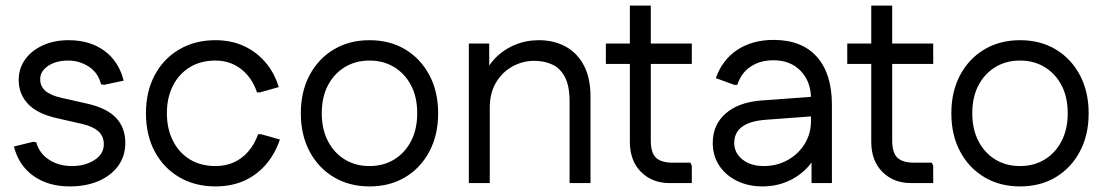

<svg xmlns="http://www.w3.org/2000/svg" viewBox="-20 -656 3961 688"><path d="M230 12Q153 12 100 -25.5Q47 -63 30 -131L99 -148L110 -146Q121 -106 156 -83.5Q191 -61 238 -61Q285 -61 318.5 -82.5Q352 -104 352 -139Q352 -168 332.5 -185.5Q313 -203 274 -212L182 -233Q112 -249 79.5 -284.5Q47 -320 47 -369Q47 -411 70 -443Q93 -475 133.5 -493.5Q174 -512 226 -512Q302 -512 354 -474Q406 -436 423 -367L353 -352L342 -354Q332 -395 298.5 -417Q265 -439 224 -439Q181 -439 152.5 -420Q124 -401 124 -372Q124 -347 142.5 -330.5Q161 -314 202 -305L295 -284Q364 -268 396.5 -233Q429 -198 429 -144Q429 -96 403 -61Q377 -26 332.5 -7Q288 12 230 12Z M752 12Q679 12 622.5 -21Q566 -54 534.5 -113Q503 -172 503 -250Q503 -328 534.5 -387Q566 -446 622.5 -479Q679 -512 752 -512Q808 -512 853 -491.5Q898 -471 930.5 -433.5Q963 -396 979 -344L912 -325H901Q883 -378 844 -408.5Q805 -439 752 -439Q699 -439 660 -415Q621 -391 599.5 -348.5Q578 -306 578 -250Q578 -195 599.5 -152Q621 -109 660 -85Q699 -61 752 -61Q789 -61 818.5 -74.5Q848 -88 870 -113.5Q892 -139 905 -175H916L983 -156Q965 -103 931.5 -65Q898 -27 853 -7.5Q808 12 752 12Z M1304 12Q1232 12 1176.5 -21Q1121 -54 1089.5 -113Q1058 -172 1058 -250Q1058 -328 1089.5 -387Q1121 -446 1176.5 -479Q1232 -512 1304 -512Q1377 -512 1432 -479Q1487 -446 1518.5 -387Q1550 -328 1550 -250Q1550 -172 1518.5 -113Q1487 -54 1432 -21Q1377 12 1304 12ZM1304 -61Q1354 -61 1392.5 -84.5Q1431 -108 1453 -150.5Q1475 -193 1475 -250Q1475 -308 1453 -350Q1431 -392 1392.5 -415.5Q1354 -439 1304 -439Q1254 -439 1215.5 -415.5Q1177 -392 1155 -350Q1133 -308 1133 -250Q1133 -193 1155 -150.5Q1177 -108 1215.5 -84.5Q1254 -61 1304 -61Z M1660 0V-500H1733V-355L1711 -374Q1724 -416 1754 -447Q1784 -478 1824.5 -495Q1865 -512 1911 -512Q1965 -512 2007 -489Q2049 -466 2072.5 -421Q2096 -376 2096 -309V0H2021V-292Q2021 -349 2004 -380.5Q1987 -412 1958.5 -425Q1930 -438 1894 -438Q1853 -438 1816.5 -418Q1780 -398 1757.5 -360.5Q1735 -323 1735 -270V0Z M2379 0Q2317 0 2277 -40Q2237 -80 2237 -148V-636H2312V-153Q2312 -109 2330.5 -91Q2349 -73 2392 -73H2454L2459 -62V0ZM2151 -427V-500H2459V-427Z M2712 12Q2661 12 2620.5 -8Q2580 -28 2557 -63Q2534 -98 2534 -144Q2534 -209 2580.5 -249.5Q2627 -290 2709 -296L2901 -310V-240L2726 -227Q2668 -223 2639.5 -202Q2611 -181 2611 -144Q2611 -108 2640.5 -84.5Q2670 -61 2717 -61Q2764 -61 2802.5 -82.5Q2841 -104 2863.5 -140.5Q2886 -177 2886 -222V-303Q2886 -363 2849.5 -401.5Q2813 -440 2751 -440Q2704 -440 2670 -417.5Q2636 -395 2622 -352H2611L2545 -376Q2569 -443 2623 -478Q2677 -513 2752 -513Q2853 -513 2907 -452.5Q2961 -392 2961 -281V0H2888V-145L2914 -126Q2902 -86 2872 -54.5Q2842 -23 2801 -5.5Q2760 12 2712 12Z M3244 0Q3182 0 3142 -40Q3102 -80 3102 -148V-636H3177V-153Q3177 -109 3195.5 -91Q3214 -73 3257 -73H3319L3324 -62V0ZM3016 -427V-500H3324V-427Z M3635 12Q3563 12 3507.5 -21Q3452 -54 3420.5 -113Q3389 -172 3389 -250Q3389 -328 3420.5 -387Q3452 -446 3507.5 -479Q3563 -512 3635 -512Q3708 -512 3763 -479Q3818 -446 3849.5 -387Q3881 -328 3881 -250Q3881 -172 3849.5 -113Q3818 -54 3763 -21Q3708 12 3635 12ZM3635 -61Q3685 -61 3723.5 -84.5Q3762 -108 3784 -150.5Q3806 -193 3806 -250Q3806 -308 3784 -350Q3762 -392 3723.5 -415.5Q3685 -439 3635 -439Q3585 -439 3546.5 -415.5Q3508 -392 3486 -350Q3464 -308 3464 -250Q3464 -193 3486 -150.5Q3508 -108 3546.5 -84.5Q3585 -61 3635 -61Z"/></svg>

Font: Fustat
Style: Regular
Weight: 400
Designer: Mohamed Gaber, Khaled Hosny, Laura Garcia Mut
Foundry: Kief Type Foundry, Alif Type Foundry, Hard Type Foundry
Version: Version 1.007